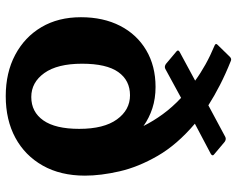

<svg xmlns="http://www.w3.org/2000/svg" viewBox="-98 -714 825 669"><g transform="rotate(90 314.5 -379.5)"><path d="M315 13Q233 13 171 -20Q109 -53 74.5 -111.5Q40 -170 40 -249Q40 -327 70 -385.5Q100 -444 155 -476.5Q210 -509 283 -509Q323 -509 357 -498Q391 -487 419 -467Q402 -501 378 -534Q354 -567 321 -598L220 -543Q212 -539 203 -545L159 -582Q152 -588 161 -593L261 -647Q235 -666 204.5 -683Q174 -700 138 -715Q129 -719 137 -726L178 -768Q185 -775 193 -771Q238 -753 276 -733.5Q314 -714 347 -693L457 -752Q465 -756 474 -750L518 -713Q525 -708 517 -702L411 -646Q484 -584 523 -516.5Q562 -449 577 -383.5Q592 -318 592 -263Q592 -178 557 -116Q522 -54 460 -20.5Q398 13 315 13ZM318 -76Q370 -76 399.5 -118Q429 -160 429 -243Q429 -329 396 -374.5Q363 -420 312 -420Q260 -420 231 -379Q202 -338 202 -253Q202 -167 234.5 -121.5Q267 -76 318 -76Z"/></g></svg>

Font: Hahmlet
Style: Bold
Weight: 700
Designer: Minjoo Ham & Mark Frömberg
Foundry: hypertype
Version: Version 1.002; ttfautohint (v1.8.3)